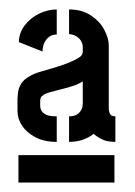

<svg xmlns="http://www.w3.org/2000/svg" viewBox="-20 -724 285 406"><path d="M19 -338V-396H222V-338ZM100 -424Q73 -424 54.5 -434Q36 -444 26.5 -458.5Q17 -473 17 -489V-515Q17 -519 18 -528Q19 -537 24.5 -546.5Q30 -556 43 -563Q51 -568 64.5 -572Q78 -576 93.5 -580.5Q109 -585 123 -590.5Q137 -596 146 -601.5Q155 -607 155 -614V-624Q155 -632 151 -638Q147 -644 141 -647.5Q135 -651 126 -652V-704Q153 -704 172 -691.5Q191 -679 200.5 -661Q210 -643 210 -628V-494Q210 -491 212 -484.5Q214 -478 224 -478V-424Q207 -424 196.5 -429Q186 -434 178 -441Q168 -433 155 -428.5Q142 -424 126 -424V-478Q136 -478 142 -481.5Q148 -485 151.5 -491Q155 -497 155 -505V-552Q146 -546 133.5 -542Q121 -538 108.5 -535Q96 -532 85.5 -529Q75 -526 72 -523Q65 -520 65 -511V-501Q65 -493 69 -488Q73 -483 80 -480.5Q87 -478 100 -478ZM70 -615 20 -635Q20 -654 32 -670Q44 -686 62.5 -695Q81 -704 100 -704V-651Q91 -651 84.5 -646.5Q78 -642 74 -634Q70 -626 70 -615Z"/></svg>

Font: Stick No Bills
Style: Bold
Weight: 700
Version: Version 2.000